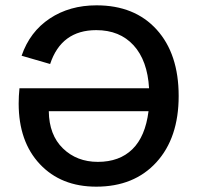

<svg xmlns="http://www.w3.org/2000/svg" viewBox="-20 -690 751 720"><path d="M342 -670Q485 -670 567.5 -579Q650 -488 650 -330Q650 -173 566.5 -81.5Q483 10 341 10Q209 10 129.5 -74.5Q50 -159 50 -302Q50 -329 53 -359H539Q533 -463 481 -520Q429 -577 341 -577Q210 -577 168 -450L61 -481Q92 -571 166.5 -620.5Q241 -670 342 -670ZM347 -83Q428 -83 476.5 -130.5Q525 -178 537 -273H163Q164 -184 216 -133.5Q268 -83 347 -83Z"/></svg>

Font: Elaine Sans Medium
Style: Regular
Weight: 500
Designer: Wei Huang
Foundry: Wei Huang
Version: Version 2.001;December 24, 2019;FontCreator 12.0.0.2547 64-b